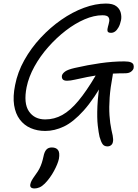

<svg xmlns="http://www.w3.org/2000/svg" viewBox="-20 -728 775 1082"><path d="M586 97Q567 97 558 84Q549 71 541 43Q536 22 531 -20.5Q526 -63 529 -130.5Q532 -198 548 -292L577 -290Q510 -170 451.5 -105Q393 -40 340 -15Q287 10 235 10Q190 10 153 -6Q116 -22 91.5 -54.5Q67 -87 59.5 -135.5Q52 -184 65 -248Q79 -321 117 -389Q155 -457 209 -515Q263 -573 325.5 -616.5Q388 -660 453 -684Q518 -708 577 -708Q616 -708 635.5 -693Q655 -678 660.5 -656Q666 -634 662 -614Q657 -590 648 -574Q639 -558 628.5 -550.5Q618 -543 606 -543Q588 -543 586 -553Q584 -563 588.5 -578Q593 -593 595.5 -607.5Q598 -622 590.5 -632Q583 -642 557 -642Q510 -642 456.5 -619Q403 -596 350.5 -555.5Q298 -515 252 -463Q206 -411 174 -353Q142 -295 130 -237Q112 -146 143 -100.5Q174 -55 235 -55Q286 -55 331 -80Q376 -105 421.5 -159.5Q467 -214 519 -302Q534 -328 550.5 -338Q567 -348 591 -348Q607 -348 613 -334.5Q619 -321 614 -297Q602 -234 598 -179Q594 -124 597 -78.5Q600 -33 608 4Q613 23 615 35.5Q617 48 617.5 56.5Q618 65 616 73Q614 84 605.5 90.5Q597 97 586 97ZM358 -273Q340 -273 333.5 -281Q327 -289 329 -302Q332 -314 347 -325Q362 -336 401 -345Q475 -362 545.5 -372Q616 -382 680 -382Q705 -382 717 -377Q729 -372 732 -363.5Q735 -355 733 -344Q731 -334 719 -324.5Q707 -315 685 -315Q618 -315 565 -308.5Q512 -302 472 -294Q432 -286 404 -279.5Q376 -273 358 -273ZM175 334Q146 334 151 310Q153 300 158.5 289.5Q164 279 182 254Q194 238 202 222.5Q210 207 215.5 190Q221 173 225 154Q230 128 241 115.5Q252 103 272 103Q296 103 307 117.5Q318 132 312 167Q306 195 284.5 235Q263 275 233 306Q217 322 202.5 328Q188 334 175 334Z"/></svg>

Font: Shantell Sans Light
Style: Italic
Weight: 300
Italic angle: -11°
Designer: Stephen Nixon, Anya Danilova, Shantell Martin
Foundry: Arrow Type
Version: Version 1.008;[ac192a2d6]